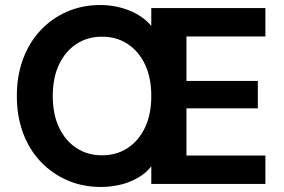

<svg xmlns="http://www.w3.org/2000/svg" viewBox="-20 -732 1132 764"><path d="M382 12Q309 12 248 -14.5Q187 -41 141.5 -89Q96 -137 71.5 -203.5Q47 -270 47 -350Q47 -430 71.5 -496.5Q96 -563 141 -611Q186 -659 246.5 -685.5Q307 -712 379 -712Q440 -712 494 -690.5Q548 -669 582 -629V-700H1036V-587H722V-410H1006V-301H722V-113H1036V0H582V-70Q560 -42 527 -23.5Q494 -5 456.5 3.5Q419 12 382 12ZM386 -114Q444 -114 488 -143Q532 -172 557 -224.5Q582 -277 582 -350Q582 -423 557 -475.5Q532 -528 488 -557Q444 -586 386 -586Q328 -586 284 -557Q240 -528 215 -475.5Q190 -423 190 -350Q190 -277 215 -224.5Q240 -172 284 -143Q328 -114 386 -114Z"/></svg>

Font: DM Sans 11pt ExtraBold
Style: Regular
Weight: 800
Version: Version 4.004;gftools[0.9.30]